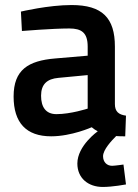

<svg xmlns="http://www.w3.org/2000/svg" viewBox="-20 -531 546 762"><path d="M328 -100C328 -100 261 -78 204 -78C162 -78 143 -106 143 -151C143 -196 166 -218 212 -222L328 -233ZM436 -346C436 -460 386 -511 264 -511C172 -511 63 -485 63 -485L67 -408C67 -408 188 -418 255 -418C304 -418 328 -401 328 -346V-310L199 -299C92 -290 34 -254 34 -148C34 -44 84 10 183 10C264 10 344 -26 344 -26C352 -19 360 -14 368 -10C368 -10 287 47 287 118C287 176 330 211 388 211C427 211 480 201 480 201L470 122C470 122 435 127 425 127C404 127 389 112 389 89C389 63 423 27 441 9C452 10 464 10 477 10L480 -72C451 -76 436 -88 436 -118V-346Z"/></svg>

Font: RazerF5 SemiBold
Style: Regular
Weight: 600
Foundry: Razer Inc.
Version: Version 2